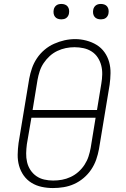

<svg xmlns="http://www.w3.org/2000/svg" viewBox="-20 -944 640 972"><path d="M248 8Q219 8 191 2Q163 -4 139.5 -18.5Q116 -33 100 -55.5Q84 -78 76.5 -105Q69 -132 69.5 -161.5Q70 -191 74 -220L128 -546Q133 -573 142 -599Q151 -625 167 -649Q183 -673 205.5 -692Q228 -711 254 -722.5Q280 -734 306.5 -740Q333 -746 361 -746Q389 -746 417.5 -738.5Q446 -731 469.5 -716.5Q493 -702 509 -679.5Q525 -657 532.5 -630Q540 -603 539.5 -573.5Q539 -544 535 -515L481 -189Q476 -162 467 -136Q458 -110 442 -86Q426 -62 403.5 -43Q381 -24 355.5 -12.5Q330 -1 302.5 3.5Q275 8 248 8ZM471 -387 493 -521Q497 -544 497.5 -567.5Q498 -591 492.5 -612.5Q487 -634 475 -652.5Q463 -671 444.5 -683Q426 -695 403.5 -700Q381 -705 357 -705Q335 -705 313 -700.5Q291 -696 270 -686Q249 -676 231.5 -660Q214 -644 201 -624.5Q188 -605 181 -583.5Q174 -562 170 -540L145 -387ZM249 -30Q272 -30 294 -34Q316 -38 337.5 -48Q359 -58 377 -74Q395 -90 408 -110Q421 -130 428 -151.5Q435 -173 439 -195L464 -348H139L116 -214Q113 -191 112.5 -168Q112 -145 117 -123.5Q122 -102 134 -83.5Q146 -65 164 -52.5Q182 -40 204 -35Q226 -30 249 -30ZM491 -846Q481 -846 472.5 -849Q464 -852 458.5 -859Q453 -866 451.5 -875.5Q450 -885 452 -895Q453 -901 456.5 -907Q460 -913 465.5 -917Q471 -921 477.5 -922.5Q484 -924 491 -924Q500 -924 508.5 -921Q517 -918 522.5 -911Q528 -904 529.5 -894.5Q531 -885 529 -875Q528 -869 524.5 -863Q521 -857 515.5 -853Q510 -849 503.5 -847.5Q497 -846 491 -846ZM291 -846Q281 -846 272.5 -849Q264 -852 258.5 -859Q253 -866 251.5 -875.5Q250 -885 252 -895Q253 -901 256.5 -907Q260 -913 265.5 -917Q271 -921 277.5 -922.5Q284 -924 291 -924Q300 -924 308.5 -921Q317 -918 322.5 -911Q328 -904 329.5 -894.5Q331 -885 329 -875Q328 -869 324.5 -863Q321 -857 315.5 -853Q310 -849 303.5 -847.5Q297 -846 291 -846Z"/></svg>

Font: Iosevka Etoile XLtObl
Style: Regular
Weight: 200
Italic angle: -9°
Designer: Belleve Invis
Foundry: Belleve Invis
Version: Version 15.5.2; ttfautohint (v1.8.4)